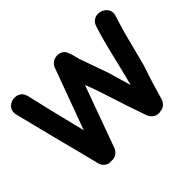

<svg xmlns="http://www.w3.org/2000/svg" viewBox="-148 -970 1220 1220"><g transform="rotate(-45 462.0 -360.0)"><path d="M239 1Q263 4 282.5 -8.5Q302 -21 311 -44L462 -459Q483 -409 508 -331Q554 -185 603 -46Q614 -19 636.5 -7Q659 5 685 -2Q706 -4 721.5 -18Q737 -32 743 -53L776 -166L815 -285Q824 -316 853 -432Q882 -548 910 -631Q918 -658 909 -678Q900 -698 881.5 -709Q863 -720 841.5 -720.5Q820 -721 802 -709Q784 -697 776 -671Q748 -587 712 -433Q675 -279 667 -254L623 -405L552 -606Q534 -688 514 -703Q494 -717 470 -717Q449 -717 431 -705.5Q413 -694 405 -674Q327 -463 253 -261Q186 -532 156 -664Q150 -691 133 -704Q116 -717 94.5 -718.5Q73 -720 54 -710.5Q35 -701 24.5 -682Q14 -663 20 -636Q53 -505 97 -331Q146 -144 168 -53Q173 -27 193 -11Q213 5 239 1Z"/></g></svg>

Font: Balsamiq Sans
Style: Bold
Weight: 700
Designer: Michael Angeles
Foundry: Balsamiq SRL
Version: Version 1.020; ttfautohint (v1.8.4.7-5d5b);gftools[0.9.26]